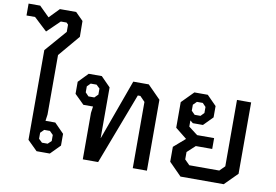

<svg xmlns="http://www.w3.org/2000/svg" viewBox="-136 -1099 1806 1256"><g transform="rotate(10 767.5 -471.0)"><path d="M111 -64V-660L235 -803V-851L223 -863H185L101 -782L14 -863H-43V-942H34L101 -876L165 -942H273L324 -891L325 -786L205 -644V-249L199 -206H264L327 -142V-64L264 0H176ZM239 -61 262 -83V-123L239 -146H201L178 -123V-83L201 -61Z M483 -309 489 -352H425L362 -414V-494L424 -558H511L574 -494V-158H575L720 -558H823L909 -471V0H815V-440L782 -474H765L585 0H483ZM487 -412 510 -435V-475L487 -497H448L426 -475V-435L448 -412Z M1503 -558V-84L1419 0H1132L1049 -84V-183L1125 -249L1049 -310V-480L1126 -558H1215L1278 -494V-419L1218 -358H1151L1132 -373V-332L1192 -286H1305V-214H1196L1143 -165V-116L1176 -83H1375L1409 -117V-558ZM1130 -437 1153 -414H1192L1214 -437V-477L1192 -500H1153L1130 -477Z"/></g></svg>

Font: Chakra Petch Medium
Style: Regular
Weight: 500
Designer: Katatrad Aksorn Co.,Ltd.
Foundry: Cadson Demak Co.,Ltd.
Version: Version 1.000; ttfautohint (v1.6)